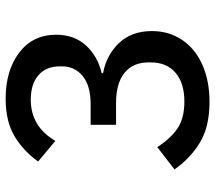

<svg xmlns="http://www.w3.org/2000/svg" viewBox="-61 -689 762 680"><g transform="rotate(-90 320.0 -349.0)"><path d="M425 -511V-518Q425 -567 393.5 -594Q362 -621 307 -621Q212 -621 161 -534L88 -595Q125 -647 177.5 -678.5Q230 -710 311 -710Q410 -710 473.5 -662Q537 -614 537 -531Q537 -467 499 -425.5Q461 -384 401 -370V-365Q465 -353 507.5 -308.5Q550 -264 550 -192Q550 -132 519 -85.5Q488 -39 431 -13.5Q374 12 299 12Q211 12 155 -22Q99 -56 60 -112L139 -173Q169 -126 205 -101.5Q241 -77 300 -77Q366 -77 402.5 -108.5Q439 -140 439 -196V-204Q439 -259 402 -289Q365 -319 295 -319H218V-409H291Q356 -409 390.5 -437Q425 -465 425 -511Z"/></g></svg>

Font: Writer Medium
Style: Regular
Weight: 500
Monospace: yes
Designer: Mike Abbink, Paul van der Laan, Pieter van Rosmalen
Foundry: Bold Monday
Version: Version 2.001 2020